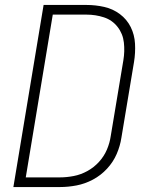

<svg xmlns="http://www.w3.org/2000/svg" viewBox="-20 -755 616 775"><path d="M34 0H222Q255 0 289 -6.5Q323 -13 355 -30Q387 -47 412 -74Q437 -101 451 -133.5Q465 -166 470 -199L521 -505Q527 -542 525 -578.5Q523 -615 507.5 -646Q492 -677 464 -698Q436 -719 401 -727Q366 -735 329 -735H156ZM222 -39H84L193 -696H329Q366 -696 399.5 -685Q433 -674 454.5 -646.5Q476 -619 480 -583.5Q484 -548 478 -512L427 -206Q423 -178 411.5 -151Q400 -124 379.5 -101.5Q359 -79 332.5 -64.5Q306 -50 277.5 -44.5Q249 -39 222 -39Z"/></svg>

Font: Iosevka Sparkle XLtObl
Style: Regular
Weight: 200
Italic angle: -9°
Designer: Belleve Invis
Foundry: Belleve Invis
Version: Version 4.5.0; ttfautohint (v1.8.3)